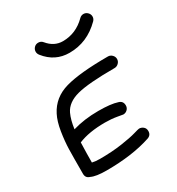

<svg xmlns="http://www.w3.org/2000/svg" viewBox="-161 -761 792 861"><g transform="rotate(-30 235.0 -330.0)"><path d="M130 -620Q130 -632 138.5 -641Q147 -650 160 -650Q174 -650 183 -639Q215 -600 260 -600Q328 -600 379 -651Q388 -660 400 -660Q412 -660 421 -651Q430 -642 430 -630Q430 -618 421 -609Q352 -540 260 -540Q185 -540 137 -601Q130 -610 130 -620ZM359 -90Q371 -90 380.5 -82Q390 -74 390 -60Q390 -39 370 -32Q274 0 140 0Q85 0 61 -12Q40 -18 40 -40Q40 -127 41 -167Q42 -207 49.5 -254.5Q57 -302 73 -333Q106 -398 180 -419Q254 -440 400 -440Q412 -440 421 -431Q430 -422 430 -410Q430 -398 421 -389Q412 -380 400 -380Q264 -380 205.5 -364.5Q147 -349 127 -307Q113 -277 107 -232Q167 -250 240 -250Q305 -250 338 -239Q360 -233 360 -210Q360 -197 351 -188.5Q342 -180 330 -180L301 -185Q272 -190 240 -190Q157 -190 102 -167Q100 -107 100 -64Q118 -60 140 -60Q203 -60 253.5 -67.5Q304 -75 329.5 -82.5Q355 -90 359 -90Z"/></g></svg>

Font: Pecita
Style: Book
Weight: 400
Width: 7
Version: Version 4.3